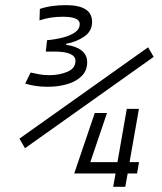

<svg xmlns="http://www.w3.org/2000/svg" viewBox="-20 -723 626 743"><path d="M418 0 427.2 -51.8H266.6L267.6 -52.7L346.7 -285.6H394L329.6 -95.7H434.6L470.7 -301.8H517.6L481.4 -95.7H518.1L510.3 -51.8H474.1L464.8 0ZM164.6 -387.2Q138.2 -387.2 116.5 -390.6Q94.7 -394 77.6 -399.9L98.6 -442.4Q111.8 -439.5 129.9 -435.8Q147.9 -432.1 170.9 -432.1Q210 -432.1 241 -445.3Q272 -458.5 272 -487.3Q272 -523.4 190.4 -523.4H157.2L162.1 -567.4Q193.8 -570.3 222.9 -577.6Q252 -585 270.3 -597.9Q288.6 -610.8 288.6 -630.4Q288.6 -658.2 222.7 -658.2Q173.8 -658.2 132.8 -644L134.3 -688.5Q157.2 -696.3 182.6 -699.7Q208 -703.1 235.4 -703.1Q336.4 -703.1 336.4 -638.2Q336.4 -602.1 305.7 -581.3Q274.9 -560.5 236.8 -553.7L235.8 -549.3Q273.4 -544.9 295.4 -527.8Q317.4 -510.7 317.4 -482.4Q317.4 -449.7 295.9 -428.5Q274.4 -407.2 239.7 -397.2Q205.1 -387.2 164.6 -387.2ZM76.7 -149.4 55.2 -186.5 553.2 -540 574.7 -502.9Z"/></svg>

Font: Cascadia Mono ExtraLight
Style: Italic
Weight: 200
Italic angle: -10°
Monospace: yes
Designer: Aaron Bell
Foundry: Saja Typeworks
Version: Version 2404.023; ttfautohint (v1.8.4)